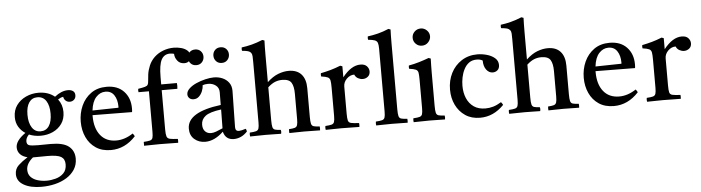

<svg xmlns="http://www.w3.org/2000/svg" viewBox="-55 -1013 5574 1526"><g transform="rotate(-5 2731.5 -250.0)"><path d="M223 255Q135 255 81 224Q27 193 27 138Q27 95 57 67Q87 39 131 11Q92 2 72 -20.5Q52 -43 52 -74Q52 -128 131 -183Q98 -204 78 -237.5Q58 -271 58 -315Q58 -370 86.5 -409.5Q115 -449 161.5 -470.5Q208 -492 261 -492Q339 -492 391 -449Q445 -492 497 -492Q523 -492 538 -480.5Q553 -469 553 -447Q553 -425 539 -412Q525 -399 505 -399Q486 -399 472.5 -410.5Q459 -422 455 -443Q441 -440 432.5 -436Q424 -432 413 -425Q447 -382 447 -323Q447 -268 420 -229.5Q393 -191 348.5 -170.5Q304 -150 251 -150Q201 -150 158 -168Q133 -143 133 -115Q133 -90 152 -83.5Q171 -77 222 -77Q245 -77 277 -77.5Q309 -78 324 -78Q424 -78 468 -42.5Q512 -7 512 55Q512 104 488 141.5Q464 179 423 204.5Q382 230 330.5 242.5Q279 255 223 255ZM174 16Q120 61 120 111Q120 146 141 168Q162 190 196 200Q230 210 268 210Q302 210 339 200Q376 190 402 164.5Q428 139 428 93Q428 51 398.5 33Q369 15 289 15Q270 15 242 15.5Q214 16 180 16Q177 16 174 16ZM253 -185Q297 -185 320.5 -220.5Q344 -256 344 -319Q344 -383 320 -420Q296 -457 250 -457Q207 -457 183.5 -422.5Q160 -388 160 -325Q160 -261 184.5 -223Q209 -185 253 -185Z M797 12Q726 12 677 -21Q628 -54 602.5 -109.5Q577 -165 577 -232Q577 -301 603.5 -360Q630 -419 681 -455.5Q732 -492 805 -492Q893 -492 942.5 -439.5Q992 -387 992 -304Q992 -294 991.5 -286.5Q991 -279 990 -274L675 -277Q675 -273 675 -270Q675 -172 720 -116Q765 -60 846 -60Q914 -60 980 -104Q990 -92 995 -81Q910 12 797 12ZM678 -314 885 -318Q886 -320 886 -323.5Q886 -327 886 -328Q886 -382 862.5 -418Q839 -454 793 -454Q750 -454 718 -419Q686 -384 678 -314Z M1365 -427H1240V-114Q1240 -75 1245.5 -58Q1251 -41 1271 -36.5Q1291 -32 1334 -30Q1336 -16 1334 1Q1300 1 1265 0Q1230 -1 1189 -1Q1149 -1 1121.5 0Q1094 1 1062 1Q1061 -14 1062 -30Q1097 -32 1113 -36.5Q1129 -41 1133.5 -56Q1138 -71 1138 -104V-427H1055Q1052 -442 1055 -454Q1092 -460 1109.5 -465Q1127 -470 1132.5 -480Q1138 -490 1139 -509Q1140 -530 1144.5 -562.5Q1149 -595 1164 -631Q1179 -667 1209 -696Q1240 -725 1280.5 -740Q1321 -755 1364 -755Q1393 -755 1422 -747.5Q1451 -740 1471 -723Q1491 -706 1491 -677Q1491 -654 1477.5 -639.5Q1464 -625 1438 -625Q1403 -625 1383 -651Q1363 -677 1363 -706Q1356 -708 1348.5 -709.5Q1341 -711 1331 -711Q1284 -711 1262 -670Q1240 -629 1240 -531V-473H1365Q1368 -451 1365 -427Z M1778 10Q1712 10 1695 -56Q1624 12 1550 12Q1499 12 1463.5 -18.5Q1428 -49 1428 -103Q1428 -235 1697 -269Q1697 -293 1697.5 -318Q1698 -343 1698 -371Q1698 -406 1672.5 -425.5Q1647 -445 1611 -445Q1585 -445 1567 -437Q1567 -414 1557 -390Q1547 -366 1529.5 -349.5Q1512 -333 1487 -333Q1465 -333 1452.5 -345.5Q1440 -358 1440 -376Q1440 -400 1462.5 -421.5Q1485 -443 1520 -458.5Q1555 -474 1593 -483Q1631 -492 1661 -492Q1698 -492 1729.5 -478.5Q1761 -465 1780.5 -438.5Q1800 -412 1800 -373Q1800 -349 1799 -310.5Q1798 -272 1797.5 -228.5Q1797 -185 1796 -146Q1795 -107 1795 -83Q1795 -51 1823 -51Q1841 -51 1878 -63Q1882 -58 1883.5 -52Q1885 -46 1886 -41Q1861 -14 1833.5 -2Q1806 10 1778 10ZM1695 -83 1697 -233Q1605 -221 1570.5 -194Q1536 -167 1536 -125Q1536 -90 1554.5 -71.5Q1573 -53 1601 -53Q1619 -53 1641.5 -61Q1664 -69 1695 -83ZM1470 -664Q1470 -690 1487 -708Q1504 -726 1532 -726Q1560 -726 1577 -708Q1594 -690 1594 -664Q1594 -638 1577 -619.5Q1560 -601 1532 -601Q1504 -601 1487 -619.5Q1470 -638 1470 -664ZM1673 -664Q1673 -690 1690 -708Q1707 -726 1735 -726Q1763 -726 1780 -708Q1797 -690 1797 -664Q1797 -638 1780 -619.5Q1763 -601 1735 -601Q1707 -601 1690 -619.5Q1673 -638 1673 -664Z M2221 1Q2219 -15 2221 -30Q2252 -32 2267 -36.5Q2282 -41 2287 -56Q2292 -71 2292 -104V-306Q2292 -366 2273.5 -395.5Q2255 -425 2200 -425Q2171 -425 2144 -414.5Q2117 -404 2086 -376V-114Q2086 -75 2090.5 -58Q2095 -41 2109.5 -36.5Q2124 -32 2155 -30Q2160 -15 2155 1Q2130 1 2100 0Q2070 -1 2033 -1Q1996 -1 1967 0Q1938 1 1908 1Q1905 -15 1908 -30Q1942 -32 1958 -36.5Q1974 -41 1979 -56Q1984 -71 1984 -104V-586Q1984 -615 1983 -632.5Q1982 -650 1974 -660Q1966 -671 1951 -675.5Q1936 -680 1903 -683Q1900 -696 1903 -710Q1943 -715 1984 -725.5Q2025 -736 2071 -755L2088 -749Q2087 -727 2086.5 -699.5Q2086 -672 2086 -639V-417Q2131 -459 2174.5 -475.5Q2218 -492 2258 -492Q2324 -492 2359 -453Q2394 -414 2394 -341V-114Q2394 -75 2398.5 -58Q2403 -41 2418 -36.5Q2433 -32 2466 -30Q2468 -15 2466 1Q2436 1 2407.5 0Q2379 -1 2341 -1Q2304 -1 2276.5 0Q2249 1 2221 1Z M2511 1Q2508 -15 2511 -30Q2545 -32 2561 -36.5Q2577 -41 2582 -56Q2587 -71 2587 -104V-328Q2587 -367 2583.5 -386Q2580 -405 2564.5 -412.5Q2549 -420 2512 -425Q2509 -439 2512 -451Q2552 -459 2590 -469.5Q2628 -480 2670 -497L2687 -491V-403Q2757 -492 2830 -492Q2865 -492 2882 -473.5Q2899 -455 2899 -432Q2899 -405 2881 -390.5Q2863 -376 2840 -376Q2821 -376 2802.5 -386Q2784 -396 2775 -417Q2741 -417 2714.5 -390.5Q2688 -364 2688 -329V-114Q2688 -75 2692.5 -58Q2697 -41 2716.5 -36.5Q2736 -32 2780 -30Q2782 -16 2780 1Q2746 1 2710 0Q2674 -1 2636 -1Q2599 -1 2570.5 0Q2542 1 2511 1Z M3165 1Q3136 1 3106 0Q3076 -1 3039 -1Q3002 -1 2973 0Q2944 1 2914 1Q2911 -15 2914 -30Q2948 -32 2964 -36.5Q2980 -41 2985 -56Q2990 -71 2990 -104V-605Q2990 -636 2984.5 -651.5Q2979 -667 2961.5 -673.5Q2944 -680 2909 -683Q2906 -696 2909 -710Q2949 -715 2991 -725.5Q3033 -736 3077 -755L3094 -749Q3093 -727 3092.5 -699Q3092 -671 3092 -638V-114Q3092 -75 3096.5 -58Q3101 -41 3116.5 -36.5Q3132 -32 3165 -30Q3167 -15 3165 1Z M3463 1Q3435 1 3405 0Q3375 -1 3340 -1Q3308 -1 3275.5 0Q3243 1 3213 1Q3210 -15 3213 -30Q3247 -32 3263 -36.5Q3279 -41 3284 -56Q3289 -71 3289 -104V-328Q3289 -367 3286 -386Q3283 -405 3267.5 -412.5Q3252 -420 3214 -425Q3211 -439 3214 -451Q3258 -459 3298 -471Q3338 -483 3375 -497L3392 -491Q3391 -460 3390.5 -433Q3390 -406 3390 -382V-114Q3390 -75 3394.5 -58Q3399 -41 3414.5 -36.5Q3430 -32 3463 -30Q3466 -15 3463 1ZM3263 -667Q3263 -696 3283.5 -716Q3304 -736 3333 -736Q3361 -736 3381.5 -716Q3402 -696 3402 -668Q3402 -642 3382 -620.5Q3362 -599 3331 -599Q3303 -599 3283 -619Q3263 -639 3263 -667Z M3918 -97Q3928 -85 3933 -74Q3850 12 3743 12Q3674 12 3625 -21Q3576 -54 3549.5 -109Q3523 -164 3523 -231Q3523 -304 3553 -363Q3583 -422 3637.5 -457Q3692 -492 3763 -492Q3800 -492 3838 -481.5Q3876 -471 3902 -449Q3928 -427 3928 -393Q3928 -366 3912 -352Q3896 -338 3874 -338Q3844 -338 3823 -365.5Q3802 -393 3802 -439Q3784 -451 3754 -451Q3718 -451 3693.5 -433Q3669 -415 3653.5 -385Q3638 -355 3631 -320.5Q3624 -286 3624 -253Q3624 -197 3643 -153Q3662 -109 3699 -83.5Q3736 -58 3791 -58Q3823 -58 3853.5 -67Q3884 -76 3918 -97Z M4288 1Q4286 -15 4288 -30Q4319 -32 4334 -36.5Q4349 -41 4354 -56Q4359 -71 4359 -104V-306Q4359 -366 4340.5 -395.5Q4322 -425 4267 -425Q4238 -425 4211 -414.5Q4184 -404 4153 -376V-114Q4153 -75 4157.5 -58Q4162 -41 4176.5 -36.5Q4191 -32 4222 -30Q4227 -15 4222 1Q4197 1 4167 0Q4137 -1 4100 -1Q4063 -1 4034 0Q4005 1 3975 1Q3972 -15 3975 -30Q4009 -32 4025 -36.5Q4041 -41 4046 -56Q4051 -71 4051 -104V-586Q4051 -615 4050 -632.5Q4049 -650 4041 -660Q4033 -671 4018 -675.5Q4003 -680 3970 -683Q3967 -696 3970 -710Q4010 -715 4051 -725.5Q4092 -736 4138 -755L4155 -749Q4154 -727 4153.5 -699.5Q4153 -672 4153 -639V-417Q4198 -459 4241.5 -475.5Q4285 -492 4325 -492Q4391 -492 4426 -453Q4461 -414 4461 -341V-114Q4461 -75 4465.5 -58Q4470 -41 4485 -36.5Q4500 -32 4533 -30Q4535 -15 4533 1Q4503 1 4474.5 0Q4446 -1 4408 -1Q4371 -1 4343.5 0Q4316 1 4288 1Z M4810 12Q4739 12 4690 -21Q4641 -54 4615.5 -109.5Q4590 -165 4590 -232Q4590 -301 4616.5 -360Q4643 -419 4694 -455.5Q4745 -492 4818 -492Q4906 -492 4955.5 -439.5Q5005 -387 5005 -304Q5005 -294 5004.5 -286.5Q5004 -279 5003 -274L4688 -277Q4688 -273 4688 -270Q4688 -172 4733 -116Q4778 -60 4859 -60Q4927 -60 4993 -104Q5003 -92 5008 -81Q4923 12 4810 12ZM4691 -314 4898 -318Q4899 -320 4899 -323.5Q4899 -327 4899 -328Q4899 -382 4875.5 -418Q4852 -454 4806 -454Q4763 -454 4731 -419Q4699 -384 4691 -314Z M5075 1Q5072 -15 5075 -30Q5109 -32 5125 -36.5Q5141 -41 5146 -56Q5151 -71 5151 -104V-328Q5151 -367 5147.5 -386Q5144 -405 5128.5 -412.5Q5113 -420 5076 -425Q5073 -439 5076 -451Q5116 -459 5154 -469.5Q5192 -480 5234 -497L5251 -491V-403Q5321 -492 5394 -492Q5429 -492 5446 -473.5Q5463 -455 5463 -432Q5463 -405 5445 -390.5Q5427 -376 5404 -376Q5385 -376 5366.5 -386Q5348 -396 5339 -417Q5305 -417 5278.5 -390.5Q5252 -364 5252 -329V-114Q5252 -75 5256.5 -58Q5261 -41 5280.5 -36.5Q5300 -32 5344 -30Q5346 -16 5344 1Q5310 1 5274 0Q5238 -1 5200 -1Q5163 -1 5134.5 0Q5106 1 5075 1Z"/></g></svg>

Font: Tiro Devanagari Hindi
Style: Regular
Weight: 400
Designer: Devanagari: John Hudson & Fiona Ross. Latin: John Hudson.
Foundry: Tiro Typeworks Ltd.
Version: Version 1.52